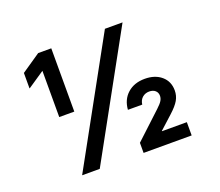

<svg xmlns="http://www.w3.org/2000/svg" viewBox="-114 -837 1141 998"><g transform="rotate(-20 457.0 -337.5)"><path d="M172.5 -325V-580.8L80 -518.3H78.3V-603.3L183.3 -675H255.8V-325ZM520.8 0V-55.8L665.8 -190.8Q687.5 -210.8 695 -223.8Q702.5 -236.7 702.5 -250Q702.5 -268.3 690 -279.2Q677.5 -290 656.7 -290Q635 -290 619.2 -276.7Q603.3 -263.3 600 -238.3H520.8Q525 -294.2 562.1 -327.1Q599.2 -360 657.5 -360Q714.2 -360 749.2 -330Q784.2 -300 784.2 -250Q784.2 -220.8 770 -196.2Q755.8 -171.7 721.7 -140.8L649.2 -75V-73.3H786.7V0ZM180.8 0 552.5 -675H650L278.3 0Z"/></g></svg>

Font: Funnel Sans SemiBold
Style: Regular
Weight: 600
Designer: NORD ID, Kristian Moeller
Foundry: Dicotype
Version: Version 1.000